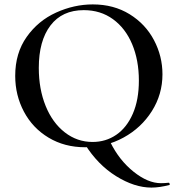

<svg xmlns="http://www.w3.org/2000/svg" viewBox="-20 -656 806 871"><path d="M710 175Q727 175 745 173H746Q748 173 749.5 177.5Q751 182 749 183Q704 195 667 195Q590 195 506.5 143Q423 91 365 -2L481 -10Q521 71 586 123Q651 175 710 175ZM49 -312Q49 -415 101 -488.5Q153 -562 234.5 -599Q316 -636 401 -636Q496 -636 568 -591.5Q640 -547 678.5 -474Q717 -401 717 -319Q717 -228 669 -152Q621 -76 540.5 -32Q460 12 366 12Q273 12 200.5 -31.5Q128 -75 88.5 -149.5Q49 -224 49 -312ZM610 -290Q610 -383 579.5 -455.5Q549 -528 492.5 -569Q436 -610 360 -610Q262 -610 209 -540.5Q156 -471 156 -348Q156 -252 187 -175.5Q218 -99 274 -55.5Q330 -12 400 -12Q460 -12 507.5 -44.5Q555 -77 582.5 -140Q610 -203 610 -290Z"/></svg>

Font: Cormorant Garamond SemiBold
Style: Regular
Weight: 600
Designer: Christian Thalmann (Catharsis Fonts)
Foundry: Catharsis Fonts
Version: Version 4.000